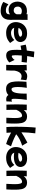

<svg xmlns="http://www.w3.org/2000/svg" viewBox="2332 -3184 1098 5801"><g transform="rotate(90 2880.5 -283.0)"><path d="M280 5Q217 5 173 -14Q129 -33 100.5 -63.5Q72 -94 56 -129.5Q40 -165 34 -198.5Q28 -232 28 -257Q28 -305 41.5 -356Q55 -407 87.5 -451Q120 -495 176.5 -522Q233 -549 319 -549Q345 -549 367 -545Q389 -541 408 -534V-567H581Q580 -507 579 -431.5Q578 -356 578 -261Q578 -212 578.5 -158.5Q579 -105 579 -42Q579 44 556 99Q533 154 497 184Q461 214 422.5 227.5Q384 241 351.5 243.5Q319 246 303 246Q264 246 217 237.5Q170 229 123 210.5Q76 192 37 163L110 11Q135 32 160 49.5Q185 67 218 77.5Q251 88 300 88Q350 88 374 70.5Q398 53 405.5 24.5Q413 -4 414 -38Q380 -13 345 -4Q310 5 280 5ZM178 -271Q178 -214 209.5 -181Q241 -148 296 -148Q373 -148 411 -237Q411 -269 410.5 -302.5Q410 -336 409 -368Q369 -394 317 -394Q253 -394 215.5 -360.5Q178 -327 178 -271Z M969 80Q873 80 800.5 42.5Q728 5 687.5 -62Q647 -129 647 -217Q647 -270 665 -328.5Q683 -387 723 -438Q763 -489 828.5 -521Q894 -553 988 -553Q1056 -553 1102.5 -538Q1149 -523 1178.5 -499Q1208 -475 1223.5 -448Q1239 -421 1244.5 -396.5Q1250 -372 1250 -356Q1250 -259 1168.5 -206.5Q1087 -154 938 -154Q904 -154 873.5 -157Q843 -160 817 -164Q836 -114 880 -90.5Q924 -67 971 -67Q1039 -67 1091 -91.5Q1143 -116 1189 -167L1278 -39Q1246 -13 1206.5 15Q1167 43 1110 61.5Q1053 80 969 80ZM991 -403Q932 -403 887 -373Q842 -343 821 -294Q846 -290 870.5 -287.5Q895 -285 919 -285Q941 -285 969.5 -289Q998 -293 1025.5 -301Q1053 -309 1071 -321.5Q1089 -334 1089 -351Q1089 -359 1081 -371Q1073 -383 1052 -393Q1031 -403 991 -403Z M1655 79Q1595 79 1560 53.5Q1525 28 1509 -17Q1493 -62 1488.5 -120Q1484 -178 1484 -242Q1484 -308 1489 -379Q1422 -370 1360 -356L1329 -513Q1412 -535 1506 -545Q1513 -596 1521 -652.5Q1529 -709 1539 -772L1711 -757Q1699 -705 1690 -653.5Q1681 -602 1674 -554Q1730 -554 1779.5 -551.5Q1829 -549 1871 -543L1851 -386Q1816 -390 1778.5 -391.5Q1741 -393 1703 -393Q1680 -393 1657 -392Q1651 -319 1649.5 -267Q1648 -215 1648 -193Q1648 -138 1654.5 -114Q1661 -90 1676 -90Q1693 -90 1714 -101.5Q1735 -113 1755.5 -133Q1776 -153 1790 -176L1867 -15Q1768 79 1655 79Z M1938 78Q1942 -5 1944 -88Q1946 -171 1946 -252Q1945 -326 1943.5 -398.5Q1942 -471 1938 -539L2106 -544Q2107 -507 2109 -468Q2141 -508 2183.5 -532.5Q2226 -557 2281 -557Q2302 -557 2335 -551Q2368 -545 2402 -528L2383 -359Q2358 -374 2329.5 -380.5Q2301 -387 2282 -387Q2218 -387 2173.5 -329.5Q2129 -272 2113 -170Q2113 -100 2111.5 -36.5Q2110 27 2106 78Z M2665 82Q2601 82 2559.5 59.5Q2518 37 2493.5 -2Q2469 -41 2457.5 -89.5Q2446 -138 2442.5 -190.5Q2439 -243 2439 -292Q2439 -348 2442.5 -406Q2446 -464 2450 -533L2633 -544Q2630 -523 2624 -481Q2618 -439 2613 -385Q2608 -331 2608 -272Q2608 -175 2625 -128.5Q2642 -82 2676 -82Q2744 -82 2776 -181Q2808 -280 2808 -494V-540L2893 -542L2996 -544Q2982 -450 2975 -371Q2968 -292 2966 -238.5Q2964 -185 2964 -167Q2964 -121 2972 -101.5Q2980 -82 3000 -82Q3010 -82 3022 -86Q3034 -90 3050 -100L3043 72Q3005 78 2977 78Q2929 78 2898.5 60Q2868 42 2850 12Q2819 45 2773.5 63.5Q2728 82 2665 82Z M3140 72Q3137 -16 3135.5 -91Q3134 -166 3134 -239Q3134 -312 3135.5 -385.5Q3137 -459 3141 -543H3310Q3306 -498 3303 -452Q3337 -495 3384 -523.5Q3431 -552 3495 -552Q3558 -552 3598.5 -531Q3639 -510 3662.5 -473Q3686 -436 3696.5 -388.5Q3707 -341 3710 -286.5Q3713 -232 3713 -177Q3713 -117 3711 -62Q3709 -7 3707 30Q3705 67 3704 74H3536Q3538 33 3540 -13.5Q3542 -60 3544 -105.5Q3546 -151 3546 -188Q3546 -401 3477 -401Q3420 -401 3373.5 -351.5Q3327 -302 3296 -227Q3296 -217 3296 -207Q3296 -159 3296.5 -107.5Q3297 -56 3298.5 -9.5Q3300 37 3301 71Z M3818 73Q3814 25 3811.5 -50Q3809 -125 3809 -213Q3809 -291 3810.5 -374Q3812 -457 3815.5 -537.5Q3819 -618 3823.5 -688.5Q3828 -759 3834 -812L4008 -800Q3994 -698 3986.5 -593.5Q3979 -489 3977 -381Q4033 -420 4107.5 -463.5Q4182 -507 4287 -562L4381 -405Q4273 -371 4190 -327.5Q4107 -284 4054 -240Q4044 -233 4041 -230Q4038 -227 4038 -226Q4038 -220 4071 -204Q4115 -181 4162 -159Q4209 -137 4267 -114.5Q4325 -92 4400 -67L4331 81Q4240 54 4149 13Q4058 -28 3984 -70Q3985 -36 3987.5 -1Q3990 34 3992 69Z M4744 80Q4648 80 4575.5 42.5Q4503 5 4462.5 -62Q4422 -129 4422 -217Q4422 -270 4440 -328.5Q4458 -387 4498 -438Q4538 -489 4603.5 -521Q4669 -553 4763 -553Q4831 -553 4877.5 -538Q4924 -523 4953.5 -499Q4983 -475 4998.5 -448Q5014 -421 5019.5 -396.5Q5025 -372 5025 -356Q5025 -259 4943.5 -206.5Q4862 -154 4713 -154Q4679 -154 4648.5 -157Q4618 -160 4592 -164Q4611 -114 4655 -90.5Q4699 -67 4746 -67Q4814 -67 4866 -91.5Q4918 -116 4964 -167L5053 -39Q5021 -13 4981.5 15Q4942 43 4885 61.5Q4828 80 4744 80ZM4766 -403Q4707 -403 4662 -373Q4617 -343 4596 -294Q4621 -290 4645.5 -287.5Q4670 -285 4694 -285Q4716 -285 4744.5 -289Q4773 -293 4800.5 -301Q4828 -309 4846 -321.5Q4864 -334 4864 -351Q4864 -359 4856 -371Q4848 -383 4827 -393Q4806 -403 4766 -403Z M5138 72Q5135 -16 5133.5 -91Q5132 -166 5132 -239Q5132 -312 5133.5 -385.5Q5135 -459 5139 -543H5308Q5304 -498 5301 -452Q5335 -495 5382 -523.5Q5429 -552 5493 -552Q5556 -552 5596.5 -531Q5637 -510 5660.5 -473Q5684 -436 5694.5 -388.5Q5705 -341 5708 -286.5Q5711 -232 5711 -177Q5711 -117 5709 -62Q5707 -7 5705 30Q5703 67 5702 74H5534Q5536 33 5538 -13.5Q5540 -60 5542 -105.5Q5544 -151 5544 -188Q5544 -401 5475 -401Q5418 -401 5371.5 -351.5Q5325 -302 5294 -227Q5294 -217 5294 -207Q5294 -159 5294.5 -107.5Q5295 -56 5296.5 -9.5Q5298 37 5299 71Z"/></g></svg>

Font: Mochiy Pop P One
Style: Regular
Weight: 400
Designer: FONTDASU
Foundry: FONTDASU / Google Inc. / Adobe
Version: Version 2.000